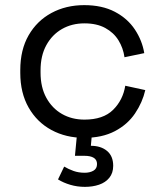

<svg xmlns="http://www.w3.org/2000/svg" viewBox="-20 -523 638 748"><path d="M308 14Q237 14 180.5 -16.5Q124 -47 91.5 -104Q59 -161 59 -239V-250Q59 -329 91.5 -385.5Q124 -442 180.5 -472.5Q237 -503 308 -503Q378 -503 427.5 -477Q477 -451 505.5 -408Q534 -365 542 -316L465 -300Q460 -336 441.5 -366Q423 -396 390 -414Q357 -432 309 -432Q260 -432 221.5 -410Q183 -388 160.5 -347Q138 -306 138 -249V-240Q138 -183 160.5 -142Q183 -101 221.5 -79Q260 -57 309 -57Q382 -57 420.5 -95Q459 -133 468 -189L546 -172Q535 -124 506 -81Q477 -38 427.5 -12Q378 14 308 14ZM311 205Q281 205 254 197Q227 189 206 176L230 126Q247 136 266.5 143Q286 150 310 150Q330 150 344 142Q358 134 358 116Q358 100 345.5 92Q333 84 309 84H272L282 -21H340L334 45Q373 45 397 65Q421 85 421 123Q421 151 406 169.5Q391 188 366 196.5Q341 205 311 205Z"/></svg>

Font: Space Grotesk Light
Style: Regular
Weight: 400
Version: Version 2.000